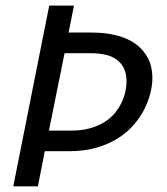

<svg xmlns="http://www.w3.org/2000/svg" viewBox="-20 -658 590 678"><path d="M241.2 -638.2 222.2 -543H307.1Q351.6 -543 390.1 -533.4Q428.7 -523.9 457 -504.2Q485.4 -484.4 501.7 -453.9Q518.1 -423.3 518.1 -381.8Q518.1 -357.9 511.2 -329.8Q504.4 -301.8 490 -272.9Q475.6 -244.1 452.4 -217.3Q429.2 -190.4 396.5 -169.7Q363.8 -148.9 320.6 -136.5Q277.3 -124 223.1 -124H138.2L113.8 0H26.9L153.8 -638.2ZM426.8 -370.1Q426.8 -418.9 395.8 -444.6Q364.7 -470.2 298.8 -470.2H208L152.8 -196.8H231Q270 -196.8 299.8 -205.6Q329.6 -214.4 351.3 -228.5Q373 -242.7 387.5 -261Q401.9 -279.3 410.6 -298.6Q419.4 -317.9 423.1 -336.4Q426.8 -355 426.8 -370.1Z"/></svg>

Font: Code New Roman
Style: Italic
Weight: 400
Italic angle: -11°
Monospace: yes
Designer: Sam Radian
Foundry: Code New Roman
Version: Version 1.508 October 19, 2014